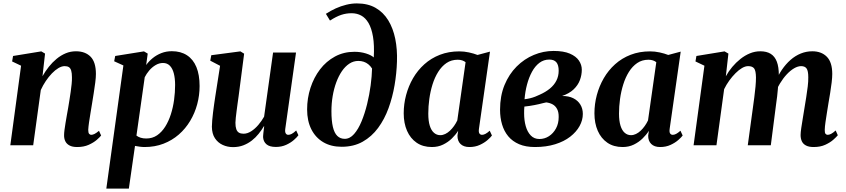

<svg xmlns="http://www.w3.org/2000/svg" viewBox="-20 -851 4958 1125"><path d="M229 -404.5Q245.5 -433.5 266.2 -459.8Q287 -486 312 -506.5Q337 -527 365.2 -538.8Q393.5 -550.5 425 -550.5Q479.5 -550.5 510.8 -518.8Q542 -487 542 -417.5Q542 -397.5 538.2 -367.8Q534.5 -338 529.2 -305.5Q524 -273 519.5 -245Q515.5 -219 510.5 -190.2Q505.5 -161.5 501.8 -135.2Q498 -109 497 -90.5Q497 -73 502.2 -67Q507.5 -61 514.5 -61Q523 -61 533.8 -66.2Q544.5 -71.5 560 -84.5L572.5 -57Q565.5 -47.5 547 -31.5Q528.5 -15.5 499.8 -2.5Q471 10.5 432 10.5Q404 10.5 387 1.2Q370 -8 362.5 -23.8Q355 -39.5 355.5 -59.5Q355.5 -71 357.8 -89.2Q360 -107.5 363.8 -129.5Q367.5 -151.5 371.5 -174.8Q375.5 -198 379.5 -219.5Q383 -241.5 387 -265.5Q391 -289.5 394.2 -313.2Q397.5 -337 399.8 -358.8Q402 -380.5 401.5 -398.5Q401.5 -423 397.2 -437.2Q393 -451.5 383.8 -457.5Q374.5 -463.5 359 -463.5Q341.5 -463.5 322.2 -452Q303 -440.5 284 -420.8Q265 -401 248.2 -376Q231.5 -351 219 -323.5L174.5 0H40.5L103.5 -466L51 -491L56.5 -523L222 -550L244 -537Z M603 254 703 -467.5 649 -492 655 -523 823.5 -550 845.5 -537 836.5 -470Q852 -492 874.8 -510.5Q897.5 -529 925.8 -540Q954 -551 987 -551Q1039 -551 1075.5 -527.2Q1112 -503.5 1130.8 -458Q1149.5 -412.5 1149.5 -347Q1149.5 -292.5 1135.5 -240.2Q1121.5 -188 1094.2 -142.5Q1067 -97 1027.8 -62.8Q988.5 -28.5 938 -9Q887.5 10.5 827 10.5Q813.5 10.5 799 8.5Q784.5 6.5 771 4L735 254ZM779.5 -56.5Q790 -48.5 804.2 -44Q818.5 -39.5 837 -39.5Q873 -39.5 900.5 -58.2Q928 -77 948 -108.8Q968 -140.5 981 -181Q994 -221.5 1000 -265.8Q1006 -310 1006 -353Q1006 -391.5 998.5 -420.8Q991 -450 975.2 -466Q959.5 -482 935 -482Q912.5 -482 891.5 -469.5Q870.5 -457 854.2 -437.8Q838 -418.5 828 -398.5Z M1345.5 11Q1313 11 1285 -1.8Q1257 -14.5 1239.5 -40.8Q1222 -67 1221.5 -108.5Q1221.5 -125 1223.5 -146.2Q1225.5 -167.5 1228.2 -191.5Q1231 -215.5 1234.5 -239Q1238 -262.5 1241 -283L1269.5 -465.5L1212 -495.5L1218 -527.5L1388.5 -550L1410.5 -536.5L1378 -286.5Q1375 -266 1372 -243.5Q1369 -221 1366.2 -199.8Q1363.5 -178.5 1361.5 -160.8Q1359.5 -143 1359.5 -131.5Q1359.5 -108.5 1364.5 -94.2Q1369.5 -80 1380 -73.8Q1390.5 -67.5 1407 -67.5Q1429.5 -67.5 1452 -82Q1474.5 -96.5 1494 -119.5Q1513.5 -142.5 1527.5 -167.5L1580 -543H1714.5L1651.5 -96Q1649 -78 1654.2 -69.5Q1659.5 -61 1669 -61Q1678.5 -61 1689.2 -66.5Q1700 -72 1715.5 -86.5L1728.5 -58.5Q1720.5 -47 1702 -30.8Q1683.5 -14.5 1656.5 -2.2Q1629.5 10 1596.5 10Q1559 10 1541 -5.8Q1523 -21.5 1521.5 -47.5Q1521.5 -51 1522 -58.2Q1522.5 -65.5 1523.5 -74.5Q1524.5 -83.5 1525.8 -93.2Q1527 -103 1528 -111L1526.5 -111.5Q1513 -89 1495.5 -67Q1478 -45 1455.5 -27.5Q1433 -10 1405.8 0.5Q1378.5 11 1345.5 11Z M1982 9Q1919.5 9 1874.2 -17.8Q1829 -44.5 1804.2 -93.5Q1779.5 -142.5 1779.5 -209.5Q1779.5 -275.5 1799.2 -336.2Q1819 -397 1855.2 -444.5Q1891.5 -492 1942.8 -519.8Q1994 -547.5 2056.5 -547.5Q2093 -547.5 2124.2 -537.8Q2155.5 -528 2170 -514.5Q2174 -586.5 2165.5 -636.2Q2157 -686 2139.2 -716.2Q2121.5 -746.5 2096.2 -760Q2071 -773.5 2040 -773.5Q2008.5 -773.5 1979.2 -763.8Q1950 -754 1913.5 -730.5L1889.5 -770Q1917 -788 1947.2 -801.8Q1977.5 -815.5 2009 -823.2Q2040.5 -831 2071 -831Q2135.5 -831 2181 -804.8Q2226.5 -778.5 2255 -731.8Q2283.5 -685 2296 -623.2Q2308.5 -561.5 2306 -490.5Q2304 -422.5 2292 -352Q2280 -281.5 2256.5 -217Q2233 -152.5 2195.5 -101.5Q2158 -50.5 2105.2 -20.8Q2052.5 9 1982 9ZM2000 -37.5Q2030 -37.5 2054.8 -65.8Q2079.5 -94 2098.5 -140Q2117.5 -186 2131 -241Q2144.5 -296 2151.8 -350.8Q2159 -405.5 2160 -449.5Q2150.5 -464.5 2138 -474.5Q2125.5 -484.5 2111 -489.2Q2096.5 -494 2079.5 -494Q2051 -494 2026.8 -478Q2002.5 -462 1983.2 -433.8Q1964 -405.5 1950.2 -368.2Q1936.5 -331 1929.2 -287.8Q1922 -244.5 1922 -199.5Q1922 -143 1930.5 -107.2Q1939 -71.5 1956.5 -54.5Q1974 -37.5 2000 -37.5Z M2786.5 -97.5Q2783.5 -77 2789 -69Q2794.5 -61 2804.5 -61Q2813.5 -61 2824.2 -66.5Q2835 -72 2849.5 -85L2862.5 -57Q2855 -46.5 2836.8 -30.5Q2818.5 -14.5 2791.5 -2Q2764.5 10.5 2730.5 10.5Q2696.5 10.5 2678.2 -7.5Q2660 -25.5 2660.5 -56.5L2664.5 -84.5Q2650 -61.5 2627.8 -39.8Q2605.5 -18 2576.2 -3.8Q2547 10.5 2510.5 10.5Q2458 10.5 2421.2 -14.8Q2384.5 -40 2365 -84.5Q2345.5 -129 2345.5 -187Q2345.5 -241.5 2359.5 -294Q2373.5 -346.5 2400.2 -392.8Q2427 -439 2466.5 -474.5Q2506 -510 2557.5 -530Q2609 -550 2671.5 -550Q2699.5 -550 2728 -543.8Q2756.5 -537.5 2778 -529L2851 -548.5ZM2708 -486.5Q2700 -493 2688.5 -497Q2677 -501 2662 -501Q2624.5 -501 2596.2 -481.8Q2568 -462.5 2547.5 -429.8Q2527 -397 2514.2 -356Q2501.5 -315 2495.5 -271Q2489.5 -227 2489.5 -185.5Q2489.5 -142.5 2498.2 -114.5Q2507 -86.5 2523 -72.8Q2539 -59 2559.5 -59Q2574.5 -59 2589 -66Q2603.5 -73 2616.5 -85.2Q2629.5 -97.5 2640.5 -113Q2651.5 -128.5 2659.5 -145.5Z M3114.5 10.5Q3060.5 10.5 3021.8 -6Q2983 -22.5 2958.2 -52.2Q2933.5 -82 2921.8 -121.8Q2910 -161.5 2910 -208Q2910 -289 2936.2 -352.8Q2962.5 -416.5 3007.2 -461.2Q3052 -506 3108 -529.2Q3164 -552.5 3223.5 -552.5Q3282.5 -552.5 3319 -536.8Q3355.5 -521 3372.2 -496Q3389 -471 3389 -442.5Q3389 -411.5 3377.8 -381.5Q3366.5 -351.5 3341 -327.2Q3315.5 -303 3273.5 -288.5Q3312 -289 3339 -275.5Q3366 -262 3380.5 -238.2Q3395 -214.5 3395 -183.5Q3395 -147 3376 -112.5Q3357 -78 3321 -50Q3285 -22 3232.8 -5.8Q3180.5 10.5 3114.5 10.5ZM3140.5 -36.5Q3171 -36.5 3196.5 -53Q3222 -69.5 3237.8 -98.5Q3253.5 -127.5 3253.5 -165Q3254 -194 3244.2 -212.2Q3234.5 -230.5 3218 -239.5Q3201.5 -248.5 3180.5 -251Q3171.5 -249.5 3160.8 -246.5Q3150 -243.5 3137.8 -240.8Q3125.5 -238 3112.5 -235.5Q3098.5 -233 3083.8 -230.5Q3069 -228 3052.5 -226.5Q3051.5 -217 3051.2 -206.8Q3051 -196.5 3051 -186.5Q3051 -146 3060.5 -112Q3070 -78 3090 -57.2Q3110 -36.5 3140.5 -36.5ZM3053.5 -269.5Q3070.5 -271.5 3086 -275.2Q3101.5 -279 3115.5 -284.5Q3129.5 -290 3142 -296Q3177 -311.5 3202 -332Q3227 -352.5 3240.2 -378.8Q3253.5 -405 3253.5 -436.5Q3253.5 -470 3240 -486Q3226.5 -502 3198.5 -502Q3166 -502 3140.5 -482.8Q3115 -463.5 3097 -430.2Q3079 -397 3068 -355.5Q3057 -314 3053.5 -269.5Z M3904 -97.5Q3901 -77 3906.5 -69Q3912 -61 3922 -61Q3931 -61 3941.8 -66.5Q3952.5 -72 3967 -85L3980 -57Q3972.5 -46.5 3954.2 -30.5Q3936 -14.5 3909 -2Q3882 10.5 3848 10.5Q3814 10.5 3795.8 -7.5Q3777.5 -25.5 3778 -56.5L3782 -84.5Q3767.5 -61.5 3745.2 -39.8Q3723 -18 3693.8 -3.8Q3664.5 10.5 3628 10.5Q3575.5 10.5 3538.8 -14.8Q3502 -40 3482.5 -84.5Q3463 -129 3463 -187Q3463 -241.5 3477 -294Q3491 -346.5 3517.8 -392.8Q3544.5 -439 3584 -474.5Q3623.5 -510 3675 -530Q3726.5 -550 3789 -550Q3817 -550 3845.5 -543.8Q3874 -537.5 3895.5 -529L3968.5 -548.5ZM3825.5 -486.5Q3817.5 -493 3806 -497Q3794.5 -501 3779.5 -501Q3742 -501 3713.8 -481.8Q3685.5 -462.5 3665 -429.8Q3644.5 -397 3631.8 -356Q3619 -315 3613 -271Q3607 -227 3607 -185.5Q3607 -142.5 3615.8 -114.5Q3624.5 -86.5 3640.5 -72.8Q3656.5 -59 3677 -59Q3692 -59 3706.5 -66Q3721 -73 3734 -85.2Q3747 -97.5 3758 -113Q3769 -128.5 3777 -145.5Z M4248 -537 4233 -404Q4248.5 -432.5 4270.5 -458.8Q4292.5 -485 4318.8 -505.8Q4345 -526.5 4374.2 -538.5Q4403.5 -550.5 4435 -550.5Q4472 -550.5 4496 -535.5Q4520 -520.5 4531.8 -489.5Q4543.5 -458.5 4543.5 -410.5Q4543.5 -403.5 4542.8 -393.8Q4542 -384 4541 -373.5Q4540 -363 4538.5 -352.5L4521 -363.5Q4537.5 -407 4560.8 -441.2Q4584 -475.5 4612 -500Q4640 -524.5 4672.2 -537.5Q4704.5 -550.5 4739.5 -550.5Q4793.5 -550.5 4825 -518.2Q4856.5 -486 4856.5 -417.5Q4856.5 -397.5 4853 -367.8Q4849.5 -338 4844.2 -305.8Q4839 -273.5 4834 -245Q4830 -219 4825.2 -190.2Q4820.5 -161.5 4816.8 -135.2Q4813 -109 4812.5 -90.5Q4812 -73 4817 -67Q4822 -61 4829.5 -61Q4838.5 -61 4849.5 -66.5Q4860.5 -72 4876.5 -86.5L4889 -58.5Q4881.5 -49 4863 -32.5Q4844.5 -16 4815.8 -2.8Q4787 10.5 4747.5 10.5Q4719 10.5 4702 1.2Q4685 -8 4678 -23.8Q4671 -39.5 4671 -59.5Q4671 -75 4675 -101.8Q4679 -128.5 4684.2 -159.8Q4689.5 -191 4694 -220Q4699 -249.5 4704 -281.5Q4709 -313.5 4712.8 -344Q4716.5 -374.5 4716 -398.5Q4716 -435.5 4706.2 -449.5Q4696.5 -463.5 4674 -463.5Q4655 -463.5 4633 -450.8Q4611 -438 4589.8 -415.2Q4568.5 -392.5 4550 -361.8Q4531.5 -331 4519.5 -295L4541 -375Q4540 -354 4538 -331.2Q4536 -308.5 4533.5 -285.8Q4531 -263 4527.5 -241L4496.5 0H4361.5L4391.5 -219.5Q4395.5 -249 4399.8 -281.2Q4404 -313.5 4406.8 -343.5Q4409.5 -373.5 4409.5 -397Q4409 -436.5 4398.8 -450Q4388.5 -463.5 4363.5 -463.5Q4347 -463.5 4328 -452.5Q4309 -441.5 4289.8 -422.2Q4270.5 -403 4253 -378.8Q4235.5 -354.5 4223 -328.5L4178 0H4044L4107.5 -466L4055 -491L4060.5 -523L4225.5 -550Z"/></svg>

Font: Merriweather 60pt
Style: Bold Italic
Weight: 700
Italic angle: -7.8°
Version: Version 2.101